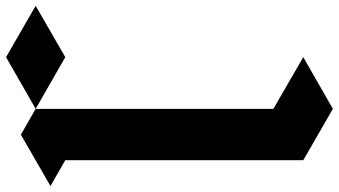

<svg xmlns="http://www.w3.org/2000/svg" viewBox="-353 -873 1140 646"><g transform="rotate(-90 217.0 -550.0)"><path d="M173.8 -1000Q231.4 -1033.2 347.7 -1099.6Q405.3 -1066.4 520.5 -1000Q462.9 -966.8 347.7 -900.4Q289.1 -933.6 173.8 -1000ZM347.7 -99.6Q289.1 -133.8 173.8 -200.2Q173.8 -466.8 173.8 -1000Q145.5 -1016.6 86.9 -1049.8Q29.3 -1016.6 -85.9 -950.2Q-56.6 -933.6 1 -900.4Q1 -633.8 1 -99.6Q58.6 -66.4 173.8 0Q231.4 -33.2 347.7 -99.6Z"/></g></svg>

Font: DreiFraktur
Style: Regular
Weight: 400
Designer: JayCobs
Version: Version 1.2